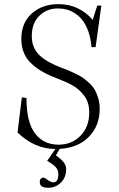

<svg xmlns="http://www.w3.org/2000/svg" viewBox="-20 -696 565 914"><path d="M210.9 197.8Q187 197.8 178.2 190.7Q169.4 183.6 169.4 169.4Q169.4 159.7 174.6 154.5Q179.7 149.4 186 149.4Q191.4 149.4 207 160.6Q222.7 171.9 233.4 171.9Q257.8 171.9 257.8 132.8Q257.8 113.8 245.8 100.3Q233.9 86.9 204.6 69.8L243.7 13.2Q143.6 12.7 63.5 -65.4L84 -232.4L106 -229.5Q106 -113.8 147 -60.5Q188 -7.3 258.3 -7.3Q322.3 -7.3 363.5 -50Q404.8 -92.8 404.8 -159.7Q404.8 -184.1 398.7 -204.8Q392.6 -225.6 380.1 -241.2Q367.7 -256.8 355 -268.6Q342.3 -280.3 322.8 -290.8Q303.2 -301.3 289.8 -307.1Q276.4 -313 256.3 -320.8Q215.3 -336.4 186 -352.5Q156.7 -368.7 131.8 -391.1Q106.9 -413.6 94.2 -443.4Q81.5 -473.1 81.5 -510.7Q81.5 -586.9 131.1 -631.6Q180.7 -676.3 258.3 -676.3Q356 -676.3 421.4 -601.6L442.9 -669.4H462.4L435.1 -471.7H415.5Q412.1 -512.7 400.9 -545.2Q389.6 -577.6 374 -597.9Q358.4 -618.2 338.4 -631.6Q318.4 -645 298.1 -650.4Q277.8 -655.8 256.3 -655.8Q202.6 -655.8 167 -620.6Q131.3 -585.4 131.3 -523.4Q131.3 -494.1 141.4 -470.9Q151.4 -447.8 171.4 -429.9Q191.4 -412.1 215.6 -399.2Q239.7 -386.2 273.9 -373Q295.9 -364.7 308.1 -359.9Q320.3 -355 342 -344.2Q363.8 -333.5 377 -324Q390.1 -314.5 406.7 -298.8Q423.3 -283.2 432.4 -266.6Q441.4 -250 448 -227.1Q454.6 -204.1 454.6 -177.7Q454.6 -98.1 403.8 -45.4Q353 7.3 264.2 12.7L246.1 43.5Q272.9 63 283.9 77.6Q294.9 92.3 294.9 108.9Q294.9 148.9 269.8 173.3Q244.6 197.8 210.9 197.8Z"/></svg>

Font: Elstob ExtraLight
Style: Regular
Weight: 200
Designer: Peter S. Baker
Version: Version 1.015